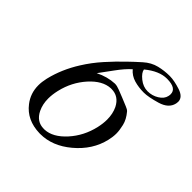

<svg xmlns="http://www.w3.org/2000/svg" viewBox="-187 -879 1063 1063"><g transform="rotate(45 344.5 -348.0)"><path d="M372.6 -436Q311 -433.1 253.4 -369.1Q196.3 -305.2 176.3 -219.7L175.8 -217.8Q167.5 -181.6 167.5 -150.9Q167.5 -106 184.6 -70.8Q211.9 -14.6 269 -14.6H275.9Q337.4 -17.6 395.3 -81.5Q453.1 -145.5 473.1 -233.4Q481 -268.1 481 -298.8Q481 -344.2 463.9 -379.9Q435.5 -436 378.4 -436ZM258.3 -439.9Q314 -467.8 370.1 -470.2H371.6Q386.7 -470.2 409.2 -461.4Q433.1 -452.1 452.6 -444.3Q485.4 -430.2 502.2 -423.8Q519 -417.5 526.9 -408.7Q555.7 -374.5 563.7 -339.8Q571.8 -305.2 571.8 -281.2Q571.8 -254.4 564.9 -225.1Q541.5 -124.5 454.1 -51.3Q369.6 19.5 275.4 19.5H269Q168 16.6 114.3 -53.7Q77.1 -101.6 77.1 -164.1Q77.1 -190.9 84 -220.7L85 -225.1Q107.4 -317.4 162.1 -404.3Q196.8 -460 241.5 -510Q286.1 -560.1 335.4 -606.9Q359.4 -630.4 395.5 -662.6Q431.2 -694.8 473.6 -705.1Q514.2 -714.8 553.2 -714.8H557.1Q591.8 -714.4 640.6 -698.5Q689.5 -682.6 689.5 -646.5Q689.5 -640.1 688 -633.3L687.5 -630.9Q676.8 -584.5 616.2 -566.4Q553.2 -547.9 518.1 -547.9Q478 -547.9 442.6 -558.1Q407.2 -568.4 383.8 -596.2Q352.1 -568.4 315.7 -518.1Q279.3 -467.8 258.3 -439.9ZM428.7 -639.2Q431.6 -617.2 462.4 -592.5Q493.2 -567.9 528.3 -567.9Q563.5 -567.9 593 -586.2Q622.6 -604.5 628.4 -630.9Q630.4 -639.6 630.4 -647Q630.4 -692.4 557.6 -693.4H554.7Q494.6 -693.4 428.7 -639.2Z"/></g></svg>

Font: Caudex
Style: Italic
Weight: 400
Italic angle: -13°
Version: Version 1.04